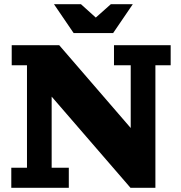

<svg xmlns="http://www.w3.org/2000/svg" viewBox="-20 -898 864 918"><path d="M332 -740 238 -878H367L438 -814L510 -878H615L521 -740ZM34 0V-96H109V-586H36V-682H263L605 -286V-586H525V-682H796V-586H723V0H604L227 -436V-96H309V0Z"/></svg>

Font: Montagu Slab 16pt
Style: Bold
Weight: 700
Designer: Florian Karsten
Foundry: Florian Karsten
Version: Version 1.000; ttfautohint (v1.8.3)